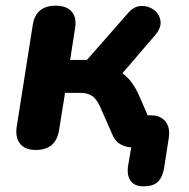

<svg xmlns="http://www.w3.org/2000/svg" viewBox="-20 -519 666 676"><path d="M485 137Q453 137 439.5 117Q426 97 431 65L442 0Q423 -1 405 -10.5Q387 -20 377 -42L333 -142Q320 -171 304 -181.5Q288 -192 263 -192H209L188 -61Q177 9 106 9Q68 9 50.5 -13Q33 -35 39 -74L95 -429Q105 -499 176 -499Q214 -499 232.5 -478Q251 -457 244 -418L227 -308H286L430 -472Q451 -497 476.5 -498Q502 -499 521.5 -484.5Q541 -470 545 -446Q549 -422 526 -395L411 -261Q446 -236 469 -184L500 -113H511Q545 -113 562.5 -91.5Q580 -70 574 -32L558 71Q553 104 536.5 120.5Q520 137 485 137Z"/></svg>

Font: Nunito ExtraBold
Style: Italic
Weight: 800
Italic angle: -9°
Designer: Vernon Adams
Foundry: Vernon Adams
Version: Version 3.601; ttfautohint (v1.8.2.53-6de2)